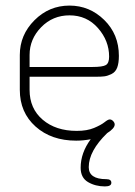

<svg xmlns="http://www.w3.org/2000/svg" viewBox="-20 -498 485 688"><path d="M361 144Q379 144 379 157Q379 170 356 170Q322 170 295.5 154.5Q269 139 269 103Q269 50 305 1Q278 6 253 6Q164 6 107.5 -44.5Q51 -95 51 -176V-301Q51 -373 103.5 -425.5Q156 -478 229 -478Q301 -478 353.5 -426.5Q406 -375 406 -298Q406 -272 400 -256Q394 -240 380 -233Q366 -226 354.5 -224.5Q343 -223 323 -223H86V-176Q86 -109 133 -69Q180 -29 255 -29Q292 -29 317 -39.5Q342 -50 354.5 -60Q367 -70 373 -70Q380 -70 385.5 -64Q391 -58 391 -52Q391 -38 364 -21Q298 43 298 101Q298 144 361 144ZM86 -258H311Q348 -258 359.5 -265Q371 -272 371 -295Q371 -352 331 -397.5Q291 -443 229 -443Q169 -443 127.5 -400.5Q86 -358 86 -301Z"/></svg>

Font: Dosis
Style: ExtraLight
Weight: 250
Designer: Edgar Tolentino, Pablo Impallari, Igino Marini
Foundry: Edgar Tolentino, Pablo Impallari, Igino Marini
Version: Version 1.007